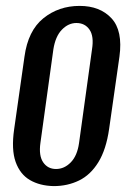

<svg xmlns="http://www.w3.org/2000/svg" viewBox="-20 -618 436 651"><path d="M162 13Q115 12 81.5 -7.5Q48 -27 33 -69Q18 -111 28 -180L63 -426Q75 -514 127 -556Q179 -598 250 -598Q319 -598 358 -556Q397 -514 385 -426L350 -181Q340 -111 313.5 -68Q287 -25 248 -6Q209 13 162 13ZM170 -45Q198 -45 220 -67.5Q242 -90 248 -133L292 -451Q299 -495 283.5 -517.5Q268 -540 239 -540Q212 -540 190 -517.5Q168 -495 161 -451L117 -133Q111 -90 126.5 -67.5Q142 -45 170 -45Z"/></svg>

Font: Alumni Sans SemiBold
Style: Italic
Weight: 600
Italic angle: -8°
Version: Version 1.016